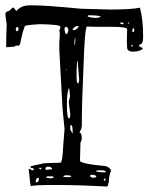

<svg xmlns="http://www.w3.org/2000/svg" viewBox="-21 -683 554 716"><path d="M89.8 -663.1H101.6Q150.4 -663.1 281.2 -650.4L389.6 -647.5H392.6Q466.8 -647.5 501 -654.3Q512.7 -610.4 512.7 -548.8V-543.9Q512.7 -517.6 501 -517.6L497.1 -513.7Q497.1 -509.8 508.8 -504.9H510.7V-501Q504.9 -492.2 476.6 -490.2Q453.1 -490.2 453.1 -505.9L452.1 -529.3L453.1 -574.2Q453.1 -583 395.5 -583H336.9L303.7 -584Q294.9 -584 290 -423.8Q284.2 -292 284.2 -245.1V-215.8Q284.2 -203.1 275.4 -189.5V-188.5Q283.2 -188.5 284.2 -168L281.2 -153.3H279.3V-154.3V-160.2L277.3 -84Q277.3 -72.3 374 -63.5Q392.6 -56.6 392.6 -44.9Q384.8 -27.3 384.8 -1Q381.8 -1 381.8 8.8L377.9 12.7Q273.4 6.8 185.5 6.8H163.1Q118.2 6.8 93.8 10.7Q91.8 6.8 85.9 -53.7H86.9L100.6 -47.9H101.6L105.5 -50.8V-51.8Q103.5 -56.6 95.7 -56.6L92.8 -59.6V-61.5Q92.8 -64.5 135.7 -72.3Q135.7 -75.2 204.1 -76.2Q211.9 -76.2 214.8 -139.6L219.7 -202.1Q210.9 -283.2 210.9 -302.7L200.2 -496.1V-521.5L202.1 -557.6L200.2 -570.3L204.1 -578.1V-583Q204.1 -591.8 127 -592.8Q71.3 -589.8 71.3 -585Q62.5 -562.5 53.7 -517.6L46.9 -511.7L44.9 -512.7H38.1Q34.2 -508.8 29.3 -508.8L2 -506.8Q2 -525.4 2.4 -545.4Q2.9 -565.4 3.4 -576.2Q3.9 -586.9 3.9 -591.8L-1 -628.9Q-1 -640.6 13.7 -642.6L25.4 -654.3H30.3L39.1 -642.6H41Q57.6 -663.1 89.8 -663.1ZM308.6 -626 305.7 -623Q305.7 -618.2 336.9 -616.2Q353.5 -618.2 353.5 -620.1V-622.1Q341.8 -626 311.5 -626ZM436.5 -598.6H426.8V-597.7Q428.7 -592.8 434.6 -592.8H440.4V-594.7ZM460.9 -598.6H456.1V-594.7H459L460.9 -597.7ZM250 -574.2V-573.2L252.9 -570.3Q262.7 -570.3 272.5 -583V-585L267.6 -585.9Q258.8 -585.9 250 -574.2ZM43 -583 38.1 -578.1V-570.3L41 -566.4H43L47.9 -571.3V-578.1L43.9 -583ZM219.7 -575.2V-570.3Q222.7 -555.7 225.6 -555.7Q230.5 -555.7 233.4 -566.4V-573.2Q233.4 -579.1 226.6 -583Q219.7 -583 219.7 -575.2ZM476.6 -578.1H474.6L471.7 -565.4L476.6 -563.5L479.5 -566.4V-574.2ZM259.8 -543H258.8L256.8 -531.2V-515.6H258.8L259.8 -529.3ZM470.7 -515.6 468.8 -513.7V-508.8H470.7L474.6 -512.7V-513.7L471.7 -515.6ZM268.6 -455.1H266.6L264.6 -419.9V-396.5Q264.6 -372.1 269.5 -372.1H271.5L274.4 -384.8ZM226.6 -425.8 224.6 -422.9 225.6 -420.9H226.6ZM237.3 -352.5H234.4Q228.5 -328.1 228.5 -299.8V-288.1Q228.5 -241.2 237.3 -241.2Q240.2 -241.2 241.2 -256.8L235.4 -302.7L240.2 -324.2ZM245.1 -215.8H241.2V-199.2L250 -184.6V-189.5Q250 -215.8 245.1 -215.8ZM153.3 -61.5 148.4 -56.6V-51.8Q148.4 -49.8 152.3 -49.8L172.9 -51.8V-54.7Q168.9 -61.5 158.2 -61.5ZM129.9 -57.6H127L125 -54.7L127.9 -51.8H131.8L133.8 -54.7ZM336.9 -43.9Q351.6 -40 371.1 -40L373 -42V-44.9L363.3 -47.9H343.8Q336.9 -46.9 336.9 -43.9ZM318.4 -31.2 314.5 -27.3Q317.4 -20.5 324.2 -20.5H330.1Q335.9 -20.5 337.9 -23.4V-25.4Q337.9 -29.3 324.2 -31.2ZM224.6 -29.3 215.8 -27.3V-23.4L224.6 -22.5H238.3Q244.1 -22.5 245.1 -26.4Q240.2 -29.3 230.5 -29.3ZM156.2 -25.4 151.4 -23.4V-20.5L167 -17.6L179.7 -20.5V-21.5L175.8 -25.4ZM112.3 -6.8V-4.9L115.2 -2.9H117.2Q124 -6.8 124 -16.6V-17.6L121.1 -20.5H120.1Q112.3 -15.6 112.3 -6.8ZM370.1 -17.6 366.2 -13.7V-10.7L370.1 -8.8L373 -12.7V-15.6Z"/></svg>

Font: Love Ya Like A Sister
Style: Regular
Weight: 400
Designer: Kimberly Geswein
Foundry: Kimberly Geswein
Version: Version 1.002 2007